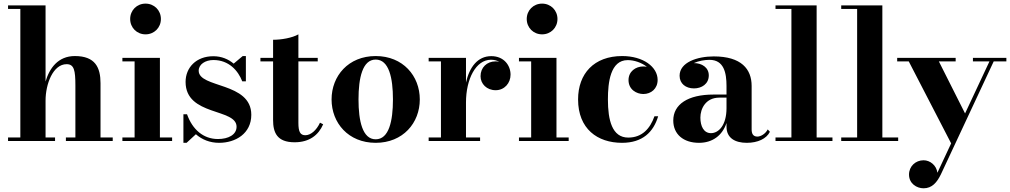

<svg xmlns="http://www.w3.org/2000/svg" viewBox="-20 -780 5586 1062"><path d="M24.5 -19.5V0H284.5V-19.5H232V-223.5C232 -315 273 -425 348.5 -425C390 -425 397 -391 397 -307V-19.5H344.5V0H603.5V-19.5H536V-319.5C536 -406.5 507 -470 394 -470C301 -470 253.5 -402.5 232 -329V-750H24.5V-730.5H92.5V-19.5Z M700 -675C700 -627 737 -590 785 -590C833 -590 870 -627 870 -675C870 -723 833 -760 785 -760C737 -760 700 -723 700 -675ZM657 -19.5V0H932V-19.5H864.5V-460H657V-440.5H724.5V-19.5Z M1012 10 1063.5 -37.5C1097.5 -7.5 1141.5 10 1192 10C1282.5 10 1370 -41 1370 -145C1370 -327.5 1079 -291.5 1079 -389C1079 -424 1115.5 -448 1160.5 -448C1246.5 -448 1297.5 -388.5 1320 -330H1340V-470H1322.5L1272.5 -428C1243.5 -452.5 1205.5 -469 1160 -469C1065 -469 1006.5 -406 1006.5 -327C1006.5 -136.5 1288.5 -182.5 1288.5 -79C1288.5 -35 1243.5 -11 1185.5 -11C1105.5 -11 1044.5 -63 1014.5 -148H994.5V10Z M1767.5 -92.5 1750 -101.5C1730.5 -59 1698.5 -32 1669 -32C1641 -32 1630.5 -50.5 1630.5 -100.5V-440.5H1737.5V-460H1630.5V-590C1595.5 -570 1535.5 -560 1490.5 -560V-460H1420.5V-440.5H1490.5V-116C1490.5 -46.5 1512.5 7 1609.5 7C1692 7 1742 -33.5 1767.5 -92.5Z M1814 -230C1814 -100 1907 10 2058 10C2209 10 2302 -100 2302 -230C2302 -360 2209 -470 2058 -470C1907 -470 1814 -360 1814 -230ZM1963 -230C1963 -349 1985 -450.5 2058 -450.5C2131.5 -450.5 2153.5 -349 2153.5 -230C2153.5 -111 2131.5 -9.5 2058 -9.5C1985 -9.5 1963 -111 1963 -230Z M2351 -19.5V0H2635.5V-19.5H2557.5V-213C2557.5 -342.5 2612 -449.5 2695.5 -449.5C2713 -449.5 2728.5 -445.5 2741.5 -438C2735 -439.5 2728 -440.5 2721 -440.5C2673 -440.5 2638 -406.5 2638 -358.5C2638 -316 2672.5 -281 2721.5 -281C2770.5 -281 2804 -320.5 2804 -367C2804 -418.5 2767 -469.5 2697.5 -469.5C2621 -469.5 2576.5 -407.5 2557.5 -323.5V-460H2351V-440.5H2419V-19.5Z M2893.5 -675C2893.5 -627 2930.5 -590 2978.5 -590C3026.5 -590 3063.5 -627 3063.5 -675C3063.5 -723 3026.5 -760 2978.5 -760C2930.5 -760 2893.5 -723 2893.5 -675ZM2850.5 -19.5V0H3125.5V-19.5H3058V-460H2850.5V-440.5H2918V-19.5Z M3620.5 -137H3600C3576 -69 3532 -19 3455 -19C3365.5 -19 3342.5 -115.5 3342.5 -230C3342.5 -324 3356 -447.5 3452 -447.5C3487.5 -447.5 3528.5 -434 3558 -410.5C3551.5 -411.5 3545 -412.5 3538.5 -412.5C3495.5 -412.5 3456.5 -384.5 3456.5 -337C3456.5 -284.5 3501 -260 3538.5 -260C3581.5 -260 3617.5 -289.5 3617.5 -338C3617.5 -409.5 3538.5 -470 3421.5 -470C3265.5 -470 3177.5 -372.5 3177.5 -230C3177.5 -67.5 3284.5 10 3420.5 10C3534 10 3594.5 -49.5 3620.5 -137Z M3926.5 -257C3784.5 -257 3704 -202.5 3704 -113.5C3704 -37.5 3760 10 3846.5 10C3921.5 10 3975.5 -31 3998.5 -99.5V-79C3998.5 -16.5 4046 10 4110.5 10C4171.5 10 4219.5 -12.5 4238.5 -51L4226.5 -64C4212.5 -37.5 4186 -24.5 4169.5 -24.5C4144.5 -24.5 4137.5 -42 4137.5 -64V-304.5C4137.5 -398 4080.5 -468 3928 -468C3837 -468 3739 -435.5 3739 -361C3739 -317.5 3773 -291 3818.5 -291C3861 -291 3900.5 -315.5 3900.5 -363C3900.5 -407 3862 -431 3818.5 -431C3818 -431 3818 -431 3817.5 -431C3845 -443.5 3878 -449 3904.5 -449C3984.5 -449 3998.5 -376.5 3998.5 -304.5V-257ZM3912.5 -43.5C3872.5 -43.5 3854 -82 3854 -129.5C3854 -179 3883.5 -240 3959 -240H3998.5V-182C3998.5 -86.5 3954.5 -43.5 3912.5 -43.5Z M4269.5 -19.5V0H4584.5V-19.5H4497V-750H4269.5V-730.5H4357.5V-19.5Z M4633 -19.5V0H4948V-19.5H4860.5V-750H4633V-730.5H4721V-19.5Z M5266 -440.5V-460H4942.5V-440.5H5006.5L5241 13L5165 175.5C5160 135 5125 106.5 5088.5 106.5C5044 106.5 5008 140 5008 185.5C5008 236 5051 261.5 5088.5 261.5C5135 261.5 5162.5 229.5 5184.5 184L5476.5 -440.5H5546.5V-460H5361.5V-440.5H5453L5318 -152.5L5173 -440.5Z"/></svg>

Font: Bodoni* 11pt
Style: Bold
Weight: 700
Version: Version 2.3